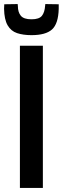

<svg xmlns="http://www.w3.org/2000/svg" viewBox="-59 -925 309 945"><path d="M39 0V-700H152V0ZM96 -752Q55 -752 25 -762Q-5 -772 -21.5 -800.5Q-38 -829 -39 -882Q-39 -893 -38 -904L28 -905Q29 -902 29 -895Q29 -865 43.5 -847.5Q58 -830 96 -830Q134 -830 147.5 -847.5Q161 -865 163 -896Q164 -899 164 -905L230 -904Q230 -893 230 -881Q228 -808 197 -780Q166 -752 96 -752Z"/></svg>

Font: Georama Condensed SemiBold
Style: Regular
Weight: 600
Width: 3
Designer: Jean-Baptiste Levee
Foundry: Production Type
Version: Version 1.000